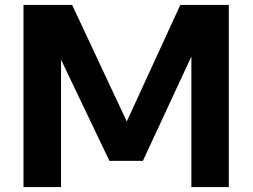

<svg xmlns="http://www.w3.org/2000/svg" viewBox="-20 -760 1026 780"><path d="M75.5 0V-740H273L495 -266.5L712.5 -740H909.5V0H757.5V-530.5L560.5 -106.5H424.5L228 -517.5V0Z"/></svg>

Font: Encode Sans Semi Expanded
Style: Bold
Weight: 700
Width: 6
Designer: Multiple Designers
Foundry: Impallari Type
Version: Version 3.000; ttfautohint (v1.8.3) -l 8 -r 50 -G 200 -x 14 